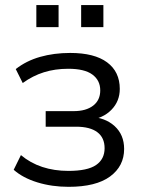

<svg xmlns="http://www.w3.org/2000/svg" viewBox="-20 -717 548 746"><path d="M246.4 8.9Q181.6 8.9 125.3 -8.4Q68.9 -25.7 33.2 -57.3L61.3 -114.4Q97.8 -83.7 144.3 -68.3Q190.9 -53 245.9 -53Q320 -53 353.2 -75.8Q386.4 -98.6 386.4 -141.1Q386.4 -182.1 358.1 -203.4Q329.8 -224.7 275.8 -224.7H157.5V-285.2H265.9Q314.3 -285.2 341.9 -306.5Q369.5 -327.8 369.5 -365.8Q369.5 -404.8 339 -427.3Q308.5 -449.8 245.3 -449.8Q193.9 -449.8 150.6 -436.2Q107.3 -422.7 68.3 -394.4L41.2 -448.6Q82.2 -480.8 135.9 -496Q189.6 -511.3 252.8 -511.3Q346.9 -511.3 396.1 -474.8Q445.4 -438.3 445.4 -371.4Q445.4 -323.8 413.1 -290.6Q380.8 -257.3 327.8 -250.9V-263.3Q388.2 -260.9 425.3 -227.1Q462.3 -193.3 462.3 -138.3Q462.3 -71.5 407.7 -31.3Q353 8.9 246.4 8.9ZM295.3 -611.5V-697.4H381.7V-611.5ZM121.2 -611.5V-697.4H207.6V-611.5Z"/></svg>

Font: Mulish ExtraLight
Style: Regular
Weight: 200
Designer: Vernon Adams
Foundry: Vernon Adams
Version: Version 3.603